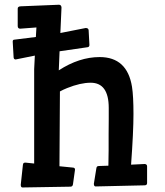

<svg xmlns="http://www.w3.org/2000/svg" viewBox="-20 -808 709 826"><path d="M447.8 -343.8Q447.8 -452.1 370.1 -452.1Q326.2 -452.1 269 -429.2Q252 -422.4 237.8 -414.6L235.8 -92.8L294.9 -86.9Q302.7 -85.9 302.7 -78.1L293.9 -15.1Q292.5 -4.9 282.7 -4.9L76.7 -1.5Q69.3 -1.5 69.3 -13.2L78.6 -99.1Q79.6 -104.5 81.5 -106.4Q83.5 -108.4 89.8 -108.4L127 -104.5V-510.7L129.9 -568.8L47.4 -552.2Q39.6 -552.2 38.6 -561L34.7 -628.9Q34.7 -636.7 40.5 -637.2L134.3 -648.9L136.7 -689.9L66.9 -684.6Q56.2 -684.6 56.2 -696.3V-771Q56.2 -779.8 67.9 -780.8L233.4 -787.6Q243.7 -787.6 244.6 -775.9L239.7 -666L348.6 -687.5Q360.4 -687.5 361.3 -678.2L364.7 -614.7Q364.7 -606.4 357.4 -605L236.3 -587.4L232.9 -505.4Q320.8 -562.5 408.7 -562.5Q527.3 -562.5 547.9 -434.6Q554.2 -394.5 554.2 -317.6Q554.2 -240.7 543.9 -99.6L602.5 -102.5Q612.8 -101.6 612.8 -92.3V-20.5Q612.8 -10.7 601.6 -10.7L391.6 -5.9Q383.8 -5.9 383.8 -17.6L394.5 -83.5Q395.5 -89.8 397.7 -91.6Q399.9 -93.3 405.3 -93.8L446.3 -95.2Q446.8 -124.5 447.3 -160.2V-231Q447.8 -265.6 447.8 -295.9Z"/></svg>

Font: Wellfleet
Style: Regular
Weight: 400
Designer: Riccardo De Franceschi
Foundry: Riccardo De Franceschi
Version: Version 1.002